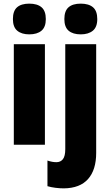

<svg xmlns="http://www.w3.org/2000/svg" viewBox="-20 -796 606 1056"><path d="M141 -776Q185 -776 208.5 -756Q232 -736 232 -691Q232 -647 208 -627Q184 -607 141 -607Q99 -607 75 -627Q51 -647 51 -691Q51 -736 74 -756Q97 -776 141 -776ZM227 -553V0H56V-553ZM334 -691Q334 -736 357 -756Q380 -776 424 -776Q468 -776 491.5 -756Q515 -736 515 -691Q515 -647 490.5 -627Q466 -607 424 -607Q381 -607 357.5 -627Q334 -647 334 -691ZM331 240Q310 240 285.5 237Q261 234 241 228V87Q267 96 290 96Q313 96 326 79.5Q339 63 339 24V-553H509V45Q509 138 464.5 188.5Q420 239 331 240Z"/></svg>

Font: Noto Sans Tamil Condensed Black
Style: Regular
Weight: 900
Width: 3
Designer: Jelle Bosma - Monotype Design Team
Foundry: Monotype Imaging Inc.
Version: Version 2.004; ttfautohint (v1.8.4.7-5d5b)